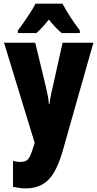

<svg xmlns="http://www.w3.org/2000/svg" viewBox="-20 -786 531 1046"><path d="M2 -553.2H171.9L230 -313Q235.8 -287.6 240.7 -262.5Q245.6 -237.3 246.1 -220.2H250Q251.5 -236.8 255.4 -258.5Q259.3 -280.3 267.1 -311L320.8 -553.2H488.8L321.8 35.2Q289.6 148.4 242.9 194.3Q196.3 240.2 121.1 240.2Q101.6 240.2 84 237.8Q66.4 235.4 50.8 231.9V89.8Q69.8 96.2 90.8 96.2Q110.8 96.2 122.8 89.6Q134.8 83 144.3 62.7Q153.8 42.5 166 2L168.9 -7.8ZM320.3 -766.1Q356 -698.2 415 -620.1V-606H315.9Q285.6 -630.4 246.1 -679.2Q203.6 -627 178.2 -606H77.1V-620.1Q90.8 -637.2 110.1 -664.8Q129.4 -692.4 147.2 -720.5Q165 -748.5 173.3 -766.1Z"/></svg>

Font: Open Sans Condensed ExtraBold
Style: Regular
Weight: 800
Width: 3
Designer: Monotype Design Team
Foundry: Monotype Imaging Inc.
Version: Version 3.000; ttfautohint (v1.8.4)